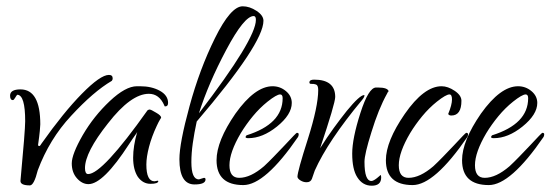

<svg xmlns="http://www.w3.org/2000/svg" viewBox="-20 -577 1749 610"><path d="M75 12Q45 12 45 -2Q60 -163 60 -192Q60 -275 35 -276Q33 -275 28.5 -267Q24 -259 21 -259Q12 -259 12 -273Q12 -293 45 -293Q108 -293 108 -182Q108 -177 106.5 -161Q105 -145 101 -117Q101 -113 105 -113Q107 -113 109 -116.5Q111 -120 112 -121Q182 -220 240 -279Q299 -339 326 -339Q338 -339 338 -328Q338 -323 335 -320Q277 -286 206 -209Q137 -135 100 -36Q88 12 75 12Z M261 8Q241 8 224.5 -10.5Q208 -29 208 -58Q208 -87 243 -148Q278 -208 329 -256Q379 -303 415 -303H425Q462 -303 488 -288.5Q514 -274 514 -250Q514 -239 505 -239Q502 -239 502 -242Q486 -279 453 -279Q396 -279 323 -185Q250 -93 250 -43Q250 -24 260 -24Q305 -24 449 -227Q449 -227 449 -227Q448 -226 450.5 -227.5Q453 -229 455 -229Q460 -229 476 -219Q492 -210 492 -203Q492 -203 488 -196.5Q484 -190 478 -177Q462 -143 453.5 -110.5Q445 -78 445 -54Q445 -1 471 -1L481 -3L483 -2Q483 7 458 7Q434 7 418 -15Q403 -38 403 -76Q403 -113 416 -158Q415 -155 409 -147Q403 -139 390 -119Q308 8 261 8Z M598 9Q550 9 550 -71Q550 -122 582 -239Q614 -357 663 -456Q713 -557 751 -557Q773 -557 795 -542.5Q817 -528 817 -511Q817 -439 605 -191Q597 -154 592.5 -122Q588 -90 588 -62Q588 -7 612 -7L628 -12Q633 -12 633 -7Q633 9 598 9ZM612 -217Q793 -453 793 -514Q793 -526 786 -526Q756 -526 699 -419Q642 -312 612 -217Z M753 11Q668 11 668 -68Q668 -129 728 -216Q790 -303 846 -303Q870 -303 888.5 -287.5Q907 -272 907 -250Q907 -213 860 -175Q814 -138 769 -138Q760 -138 760 -142L763 -147Q878 -183 878 -265Q878 -277 870 -277Q859 -277 830 -254Q805 -234 783.5 -208Q762 -182 745 -154Q709 -93 709 -52Q709 -12 740 -12Q776 -12 819 -49Q833 -62 849 -78.5Q865 -95 884 -115Q921 -155 923 -155Q929 -155 929 -150.5Q929 -146 927 -142Q822 11 753 11Z M954 2Q944 2 935 -3.5Q926 -9 925 -15Q925 -32 958 -135Q991 -239 991 -291Q991 -306 984 -308.5Q977 -311 970 -310.5Q963 -310 963 -315Q963 -324 978 -324Q1045 -324 1045 -269Q1045 -249 997 -106Q1019 -141 1040.5 -170.5Q1062 -200 1082 -225Q1123 -275 1137 -275Q1137 -275 1137.5 -274.5Q1138 -274 1138 -273Q1138 -272 1136.5 -268.5Q1135 -265 1130 -259Q1022 -129 980 -35L971 -9Q967 2 954 2ZM1161 13Q1132 13 1115 -14Q1099 -39 1099 -89Q1099 -137 1125 -218Q1151 -299 1175 -299H1180Q1213 -299 1215 -286Q1213 -288 1210 -280Q1196 -255 1183.5 -224Q1171 -193 1160 -157Q1138 -87 1138 -63Q1138 -2 1160 -2Q1166 -2 1177.5 -11Q1189 -20 1188 -21Q1191 -21 1191 -13Q1191 13 1161 13Z M1291 11Q1206 11 1206 -68Q1206 -128 1266 -215Q1327 -303 1383 -303Q1403 -303 1424.5 -288.5Q1446 -274 1446 -257Q1446 -210 1414 -210Q1406 -210 1404 -215Q1416 -244 1416 -261Q1416 -277 1408 -277Q1397 -277 1368 -254Q1343 -234 1321.5 -208Q1300 -182 1283 -154Q1247 -93 1247 -52Q1247 -12 1278 -12Q1314 -12 1357 -49Q1371 -62 1387 -78.5Q1403 -95 1422 -115Q1459 -155 1461 -155Q1467 -155 1467 -150.5Q1467 -146 1465 -142Q1360 11 1291 11Z M1533 11Q1448 11 1448 -68Q1448 -129 1508 -216Q1570 -303 1626 -303Q1650 -303 1668.5 -287.5Q1687 -272 1687 -250Q1687 -213 1640 -175Q1594 -138 1549 -138Q1540 -138 1540 -142L1543 -147Q1658 -183 1658 -265Q1658 -277 1650 -277Q1639 -277 1610 -254Q1585 -234 1563.5 -208Q1542 -182 1525 -154Q1489 -93 1489 -52Q1489 -12 1520 -12Q1556 -12 1599 -49Q1613 -62 1629 -78.5Q1645 -95 1664 -115Q1701 -155 1703 -155Q1709 -155 1709 -150.5Q1709 -146 1707 -142Q1602 11 1533 11Z"/></svg>

Font: Qwigley
Style: Regular
Weight: 400
Designer: Robert E. Leuschke
Foundry: Robert E. Leuschke
Version: Version 1.010; ttfautohint (v1.8.3)